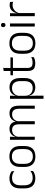

<svg xmlns="http://www.w3.org/2000/svg" viewBox="1430 -2134 876 3776"><g transform="rotate(-90 1868.0 -246.0)"><path d="M249.5 10.5Q149.5 10.5 100 -45Q50.5 -100.5 50.5 -203V-285Q50.5 -387.5 100 -442.8Q149.5 -498 249.5 -498Q282 -498 307.8 -491.8Q333.5 -485.5 353.5 -475.8Q373.5 -466 386.5 -455.5L392.5 -401Q369 -420 336.2 -433.5Q303.5 -447 257.5 -447Q184.5 -447 148 -405Q111.5 -363 111.5 -284V-204.5Q111.5 -126 148 -83.8Q184.5 -41.5 258 -41.5Q305 -41.5 338.5 -55.2Q372 -69 396.5 -88L390.5 -32.5Q369.5 -16.5 334.5 -3Q299.5 10.5 249.5 10.5Z M678.5 12Q577.5 12 525 -43.8Q472.5 -99.5 472.5 -204.5V-284Q472.5 -388.5 525 -444Q577.5 -499.5 678.5 -499.5Q779.5 -499.5 832 -444Q884.5 -388.5 884.5 -284V-204.5Q884.5 -99.5 832 -43.8Q779.5 12 678.5 12ZM678.5 -38Q749.5 -38 786.8 -80Q824 -122 824 -201V-287.5Q824 -366 786.8 -408Q749.5 -450 678.5 -450Q607.5 -450 570.5 -408Q533.5 -366 533.5 -287.5V-201Q533.5 -122 570.5 -80Q607.5 -38 678.5 -38Z M1617.5 0V-307Q1617.5 -350.5 1606.8 -381.8Q1596 -413 1571.5 -429.8Q1547 -446.5 1505.5 -446.5Q1467.5 -446.5 1438.8 -430.8Q1410 -415 1392.5 -387.5Q1375 -360 1368.5 -325.5L1357 -371H1365.5Q1372 -404.5 1391.8 -433.2Q1411.5 -462 1445 -479.8Q1478.5 -497.5 1526.5 -497.5Q1581 -497.5 1614.5 -475.8Q1648 -454 1663 -412.8Q1678 -371.5 1678 -313.5V0ZM1006 0V-487.5H1066.5L1063.5 -366.5L1066.5 -363.5V0ZM1312 0V-307Q1312 -350 1301.2 -381.5Q1290.5 -413 1266 -429.8Q1241.5 -446.5 1200.5 -446.5Q1161.5 -446.5 1132.8 -430.5Q1104 -414.5 1086.8 -386.5Q1069.5 -358.5 1063 -322.5L1049.5 -367.5H1064Q1070.5 -403.5 1089.5 -432.8Q1108.5 -462 1141.5 -479.8Q1174.5 -497.5 1221 -497.5Q1288.5 -497.5 1323.8 -463Q1359 -428.5 1368.5 -360.5Q1370.5 -350 1371.2 -338.8Q1372 -327.5 1372 -316V0Z M2037 10.5Q1990.5 10.5 1955.2 -6.5Q1920 -23.5 1898.8 -54.2Q1877.5 -85 1872.5 -126.5H1852.5L1872 -183Q1874 -136 1894 -104.2Q1914 -72.5 1947 -56.5Q1980 -40.5 2020.5 -40.5Q2088 -40.5 2124.2 -80.8Q2160.5 -121 2160.5 -198V-291Q2160.5 -367.5 2124.5 -407.8Q2088.5 -448 2020 -448Q1980.5 -448 1949.2 -431.8Q1918 -415.5 1897.8 -387.2Q1877.5 -359 1870.5 -322L1854 -366.5H1871.5Q1878.5 -403 1899 -432.5Q1919.5 -462 1954.8 -479.8Q1990 -497.5 2040 -497.5Q2128.5 -497.5 2175 -443.5Q2221.5 -389.5 2221.5 -286.5V-202Q2221.5 -98.5 2174.5 -44Q2127.5 10.5 2037 10.5ZM1813.5 172V-487.5H1874L1871 -366L1872 -346V-139.5L1871.5 -125.5L1874 9V172Z M2510 9.5Q2456.5 9.5 2423.2 -6.5Q2390 -22.5 2374.8 -55.5Q2359.5 -88.5 2359.5 -137.5V-455.5H2419.5V-144.5Q2419.5 -93 2443.2 -68.2Q2467 -43.5 2523.5 -43.5Q2553.5 -43.5 2581.8 -50.5Q2610 -57.5 2635 -70.5L2629.5 -17.5Q2606 -5 2574.5 2.2Q2543 9.5 2510 9.5ZM2276 -429.5V-478.5H2629.5L2624 -429.5ZM2360 -471.5 2359.5 -611.5 2421 -621 2418 -471.5Z M2904.5 12Q2803.5 12 2751 -43.8Q2698.5 -99.5 2698.5 -204.5V-284Q2698.5 -388.5 2751 -444Q2803.5 -499.5 2904.5 -499.5Q3005.5 -499.5 3058 -444Q3110.5 -388.5 3110.5 -284V-204.5Q3110.5 -99.5 3058 -43.8Q3005.5 12 2904.5 12ZM2904.5 -38Q2975.5 -38 3012.8 -80Q3050 -122 3050 -201V-287.5Q3050 -366 3012.8 -408Q2975.5 -450 2904.5 -450Q2833.5 -450 2796.5 -408Q2759.5 -366 2759.5 -287.5V-201Q2759.5 -122 2796.5 -80Q2833.5 -38 2904.5 -38Z M3233.5 0V-487.5H3294.5V0ZM3264 -576.5Q3244 -576.5 3233.8 -587.5Q3223.5 -598.5 3223.5 -619V-622.5Q3223.5 -642.5 3233.8 -653.5Q3244 -664.5 3264 -664.5Q3284.5 -664.5 3294.5 -653.5Q3304.5 -642.5 3304.5 -622.5V-619Q3304.5 -598.5 3294.5 -587.5Q3284.5 -576.5 3264 -576.5Z M3495 -301.5 3479.5 -348 3494.5 -350Q3510.5 -417 3552.5 -455.8Q3594.5 -494.5 3661 -494.5Q3678.5 -494.5 3692.5 -491.8Q3706.5 -489 3716.5 -485L3720.5 -426Q3708 -430.5 3692 -433.5Q3676 -436.5 3657 -436.5Q3600 -436.5 3557 -402.2Q3514 -368 3495 -301.5ZM3438 0V-487.5H3497L3493.5 -341L3498.5 -336V0Z"/></g></svg>

Font: Anek Telugu Light
Style: Regular
Weight: 300
Version: Version 1.003